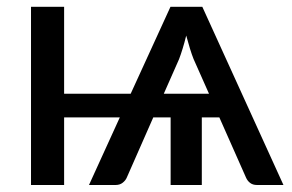

<svg xmlns="http://www.w3.org/2000/svg" viewBox="-20 -528 832 548"><path d="M576.5 -260.5 532.5 -359.5Q527.5 -372 522.2 -389.2Q517 -406.5 511.5 -426.5Q506.5 -406 501.2 -389Q496 -372 491 -359L447.5 -260.5ZM789 0H713.5Q701.5 0 693.8 -6Q686 -12 682 -21.5L606 -193H556V0H467V-193H417.5L342 -21.5Q338.5 -13 330.2 -6.5Q322 0 310 0H234L322 -193H163V0H68.5V-508.5H163V-260.5H353L466.5 -508.5H557.5Z"/></svg>

Font: Lato 2
Style: Regular
Weight: 500
Designer: Lukasz Dziedzic with Adam Twardoch and Botio Nikoltchev
Foundry: tyPoland Lukasz Dziedzic
Version: Version 2.015; 2015-08-06; http://www.latofonts.com/